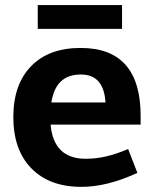

<svg xmlns="http://www.w3.org/2000/svg" viewBox="-20 -722 602 752"><path d="M458 -702.1V-608.9H127.9V-702.1ZM315.9 -100.1Q355 -100.1 394.5 -109.1Q434.1 -118.2 481.9 -138.2L518.1 -44.9Q398.9 10.3 297.9 9.8Q173.8 9.8 103 -62.5Q32.2 -134.8 32.2 -263.2Q32.2 -391.1 101.6 -462.6Q170.9 -534.2 295.9 -534.2Q530.8 -534.2 530.8 -268.1V-233.9H178.2Q189.9 -100.1 315.9 -100.1ZM296.9 -430.2Q247.1 -430.2 218.5 -403.1Q189.9 -376 181.2 -320.8H393.1Q386.7 -430.2 296.9 -430.2Z"/></svg>

Font: Sarala
Style: Bold
Weight: 700
Designer: Andres Torresi
Foundry: Huerta Tipografica
Version: Version 1.004;PS 001.003;hotconv 1.0.70;makeotf.lib2.5.58329